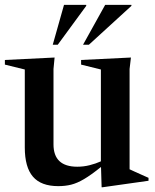

<svg xmlns="http://www.w3.org/2000/svg" viewBox="-22 -752 635 786"><path d="M197 -161Q197 -69.5 294.5 -69.5Q320.5 -69.5 345.2 -75.8Q370 -82 391 -91.5V-467.5L310 -487.5V-506.5L514 -516.5L508.5 -469.5V-59Q514.5 -56 529 -49.5Q543.5 -43 559.5 -35.8Q575.5 -28.5 586 -24V-12L398.5 14.5H394L391.5 -68.5Q350.5 -35.5 322 -18.8Q293.5 -2 269.2 4Q245 10 216.5 10Q146 10 112.8 -28.8Q79.5 -67.5 79.5 -148.5V-467.5L-2 -487.5V-506.5L201.5 -516.5L197 -469.5ZM318 -569 408.5 -732H516V-728L342 -569ZM194 -569 240 -732H331V-728L214.5 -569Z"/></svg>

Font: Newsreader Display Medium
Style: Regular
Weight: 500
Designer: Hugues Gentile
Foundry: Production Type
Version: Version 1.001